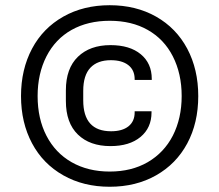

<svg xmlns="http://www.w3.org/2000/svg" viewBox="-20 -711 843 740"><path d="M224.1 -35.2Q145.5 -79.6 103.5 -158.7Q61 -238.3 61 -340.8Q61 -443.4 103.5 -523.4Q145.5 -602.5 224.1 -647Q301.8 -690.9 402.8 -690.9Q503.9 -690.9 581.5 -647Q659.2 -603 701.7 -523.4Q744.1 -443.4 744.1 -340.8Q744.1 -237.3 701.7 -158.2Q659.2 -79.1 581.5 -35.2Q503.9 8.8 402.8 8.8Q301.8 8.8 224.1 -35.2ZM549.3 -85.9Q612.3 -122.6 646 -188Q680.2 -254.9 680.2 -340.8Q680.2 -427.2 646 -494.1Q612.3 -560.1 549.3 -595.7Q487.3 -630.9 402.8 -630.9Q318.8 -630.9 255.9 -595.7Q193.4 -560.5 159.2 -494.1Q125 -427.2 125 -340.8Q125 -253.4 159.2 -187.5Q193.4 -121.6 255.9 -85.9Q319.3 -49.8 402.8 -49.8Q486.8 -49.8 549.3 -85.9ZM280.3 -192.4Q233.9 -237.3 233.9 -321.8V-362.8Q233.9 -447.3 280.3 -492.2Q326.7 -537.1 405.8 -537.1Q480 -537.1 522.5 -502Q564.9 -466.8 564.9 -407.2V-402.8H499V-405.8Q499 -440.9 474.6 -460Q450.2 -479 407.2 -479Q356 -479 328.6 -450.2Q300.8 -420.9 300.8 -360.8V-324.2Q300.8 -205.1 408.2 -205.1Q451.2 -205.1 475.1 -224.1Q499 -243.2 499 -277.8V-282.2H564V-277.8Q564 -218.3 521.5 -183.1Q479 -147.9 405.8 -147.9Q326.2 -147.9 280.3 -192.4Z"/></svg>

Font: D-DIN Exp
Style: Regular
Weight: 400
Width: 7
Designer: Charles Nix
Foundry: Datto Inc.
Version: Version 1.00